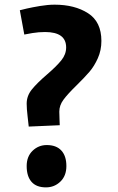

<svg xmlns="http://www.w3.org/2000/svg" viewBox="-20 -789 504 822"><path d="M94.2 -345.2Q94.2 -378.4 116.2 -405.8Q138.2 -433.1 180.2 -469.2Q221.2 -504.4 242.2 -530.3Q263.2 -556.2 263.2 -585.9Q263.2 -651.9 172.9 -651.9Q146 -651.9 118.9 -647.5Q91.8 -643.1 84 -641.1L64.9 -745.1Q70.8 -747.1 94.5 -752.4Q118.2 -757.8 151.6 -763.4Q185.1 -769 213.9 -769Q299.8 -769 356.9 -732.4Q414.1 -695.8 414.1 -613.8Q414.1 -573.7 398.9 -539.8Q383.8 -505.9 362.8 -481.4Q341.8 -457 307.1 -422.9Q269 -385.7 251.5 -361.8Q233.9 -337.9 233.9 -311Q233.9 -292 234.9 -275.4Q235.8 -258.8 235.8 -252.9L103 -247.1Q102.1 -257.8 98.1 -291Q94.2 -324.2 94.2 -345.2ZM180.2 -168Q221.2 -168 242.7 -144.5Q264.2 -121.1 264.2 -78.1Q264.2 -36.1 238.5 -11.5Q212.9 13.2 176.8 13.2Q135.7 13.2 115 -10.5Q94.2 -34.2 94.2 -78.1Q94.2 -119.1 119.6 -143.6Q145 -168 180.2 -168Z"/></svg>

Font: Kadwa
Style: Regular
Weight: 400
Designer: Sol Matas
Foundry: Sol Matas
Version: Version 1.000;PS 001.000;hotconv 1.0.70;makeotf.lib2.5.58329